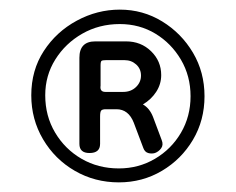

<svg xmlns="http://www.w3.org/2000/svg" viewBox="-20 -425 490 399"><path d="M227 -46Q177 -46 135.5 -70Q94 -94 69.5 -135.5Q45 -177 45 -227Q45 -279 71 -319Q97 -359 139.5 -382Q182 -405 229 -405Q277 -405 317 -380.5Q357 -356 381 -315.5Q405 -275 405 -225Q405 -175 381 -134.5Q357 -94 316.5 -70Q276 -46 227 -46ZM227 -75Q268 -75 302 -95Q336 -115 356 -149Q376 -183 376 -225Q376 -267 356 -301Q336 -335 303 -355Q270 -375 229 -375Q186 -375 151 -355Q116 -335 95 -301.5Q74 -268 74 -227Q74 -184 94.5 -149.5Q115 -115 149.5 -95Q184 -75 227 -75ZM166 -107Q145 -107 145 -126V-305Q145 -339 178 -339H242Q273 -339 294 -318.5Q315 -298 315 -269Q315 -250 304.5 -234Q294 -218 277 -208Q291 -200 298 -182L316 -134Q320 -124 315 -117Q310 -110 302 -107Q295 -105 288 -107Q281 -109 278 -117L258 -170Q247 -198 222 -198H200Q193 -198 190.5 -195.5Q188 -193 188 -183V-126Q188 -107 166 -107ZM199 -234H236Q252 -234 262.5 -244Q273 -254 273 -268Q273 -282 263 -291Q253 -300 239 -300H200Q193 -300 191 -298.5Q189 -297 189 -289V-247Q187 -234 199 -234Z"/></svg>

Font: Dongle
Style: Regular
Weight: 400
Designer: Yanghee Ryu
Foundry: Yanghee Ryu
Version: Version 2.000